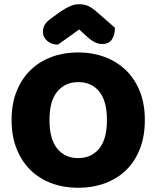

<svg xmlns="http://www.w3.org/2000/svg" viewBox="-20 -874 743 912"><path d="M35 -304Q35 -382 59.5 -442Q84 -502 126.5 -542.5Q169 -583 226.5 -604Q284 -625 351 -625Q418 -625 475.5 -604Q533 -583 576 -542.5Q619 -502 643.5 -442Q668 -382 668 -304Q668 -226 644 -165.5Q620 -105 577.5 -64.5Q535 -24 477 -3Q419 18 351 18Q283 18 225 -3.5Q167 -25 125 -66Q83 -107 59 -167Q35 -227 35 -304ZM215 -304Q215 -213 252 -168Q289 -123 351 -123Q414 -123 451 -168Q488 -213 488 -304Q488 -394 451.5 -439Q415 -484 352 -484Q290 -484 252.5 -439.5Q215 -395 215 -304ZM356 -734Q325 -711 301 -694.5Q277 -678 255 -662Q225 -662 204.5 -679.5Q184 -697 184 -723Q184 -743 193.5 -758Q203 -773 230 -792L266 -818Q291 -835 312.5 -844.5Q334 -854 354 -854Q381 -854 400 -845Q419 -836 445 -813L526 -742Q526 -708 511.5 -686.5Q497 -665 466 -665Q456 -665 447.5 -667Q439 -669 429 -674Q419 -679 407 -688.5Q395 -698 379 -713Z"/></svg>

Font: Baloo Bhaina
Style: Regular
Weight: 400
Designer: Manish Minz, Shuchita Grover and Ek Type
Foundry: Ek Type
Version: Version 1.443;PS 1.000;hotconv 16.6.51;makeotf.lib2.5.65220;